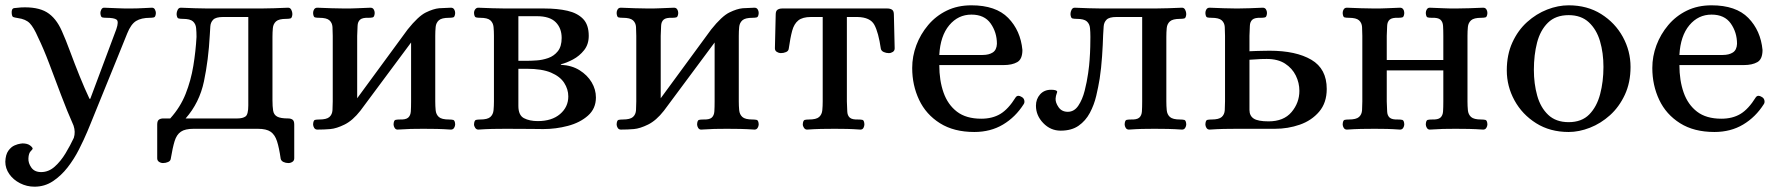

<svg xmlns="http://www.w3.org/2000/svg" viewBox="-34 -485 6703 723"><path d="M96 218Q67 218 41.5 205Q16 192 1 170.5Q-14 149 -14 124Q-13 97 -2.5 82.5Q8 68 21 62.5Q34 57 43 56Q52 55 50 55Q69 55 79 62.5Q89 70 89 75Q89 77 81.5 84.5Q74 92 73 111Q72 129 84 146Q96 163 121 163Q149 163 172 142.5Q195 122 213 92Q231 62 244 34Q251 12 243 -12Q219 -66 196 -127Q173 -188 151.5 -245Q130 -302 109 -345Q93 -382 78 -397.5Q63 -413 33 -417Q20 -419 15.5 -421Q11 -423 10 -436Q9 -453 19.5 -454.5Q30 -456 45 -457Q107 -460 142 -439Q177 -418 199 -368Q213 -337 230 -291Q247 -245 266 -198Q285 -151 303 -113H306L404 -375Q414 -404 405 -411Q396 -418 366 -418Q357 -418 351 -419.5Q345 -421 344 -436Q344 -442 347.5 -449Q351 -456 358 -456Q387 -455 408 -454Q429 -453 455 -453Q473 -453 484 -453.5Q495 -454 507 -454.5Q519 -455 538 -456Q546 -456 549.5 -449Q553 -442 553 -436Q552 -421 545.5 -419.5Q539 -418 531 -418Q498 -418 478.5 -406Q459 -394 445 -359Q445 -359 434.5 -333Q424 -307 407 -265Q390 -223 371 -176.5Q352 -130 335 -88Q318 -46 307 -19Q296 8 295 10Q282 41 263.5 77.5Q245 114 220.5 145.5Q196 177 165 197.5Q134 218 96 218Z M580 129Q572 129 565 124.5Q558 120 558 111V-16Q558 -30 564.5 -34.5Q571 -39 581 -39H607Q645 -81 665 -131.5Q685 -182 694 -237Q703 -292 706 -346Q706 -364 704.5 -379.5Q703 -395 692.5 -404.5Q682 -414 654 -414Q645 -414 638.5 -415.5Q632 -417 631 -432Q631 -440 635 -448Q639 -456 647 -456Q676 -455 699.5 -454Q723 -453 750 -453H947Q974 -453 998 -454Q1022 -455 1051 -456Q1059 -456 1063 -448Q1067 -440 1067 -432Q1066 -417 1059.5 -415.5Q1053 -414 1044 -414Q1016 -414 1005.5 -404.5Q995 -395 993.5 -379.5Q992 -364 992 -346V-108Q992 -84 994.5 -68.5Q997 -53 1009.5 -46Q1022 -39 1051 -39Q1061 -39 1067.5 -34.5Q1074 -30 1074 -16V111Q1074 120 1067 124.5Q1060 129 1052 129Q1042 129 1033.5 125Q1025 121 1023 113Q1017 71 1009 46.5Q1001 22 985 11Q969 0 937 0H695Q663 0 647 11Q631 22 623.5 46.5Q616 71 609 113Q608 121 599 125Q590 129 580 129ZM665 -39H860Q880 -39 890.5 -46.5Q901 -54 901 -88V-421H806Q779 -421 769 -411Q759 -401 758 -385.5Q757 -370 756 -353Q751 -259 734 -178.5Q717 -98 665 -39Z M1161 3Q1153 3 1149 -3.5Q1145 -10 1145 -17Q1146 -32 1152 -33.5Q1158 -35 1168 -35Q1196 -35 1206.5 -44.5Q1217 -54 1218 -70Q1219 -86 1219 -103V-350Q1219 -368 1218 -383.5Q1217 -399 1206.5 -408.5Q1196 -418 1168 -418Q1158 -418 1152 -419.5Q1146 -421 1145 -436Q1145 -444 1149 -450Q1153 -456 1161 -456Q1190 -455 1214 -454Q1238 -453 1265 -453Q1291 -453 1312 -454Q1333 -455 1361 -456Q1369 -456 1373 -450Q1377 -444 1377 -436Q1376 -421 1369.5 -419.5Q1363 -418 1355 -418Q1331 -419 1322 -411Q1313 -403 1312.5 -387.5Q1312 -372 1311 -350V-115L1501 -374Q1541 -424 1569.5 -438Q1598 -452 1620 -454L1664 -456Q1672 -456 1676 -450Q1680 -444 1680 -436Q1679 -421 1672.5 -419.5Q1666 -418 1657 -418Q1629 -418 1618.5 -408.5Q1608 -399 1606.5 -383.5Q1605 -368 1605 -350V-103Q1605 -86 1606.5 -70Q1608 -54 1618.5 -44.5Q1629 -35 1657 -35Q1666 -35 1672.5 -33.5Q1679 -32 1680 -17Q1680 -10 1676 -3.5Q1672 3 1664 3Q1635 1 1611 0.5Q1587 0 1560 0Q1534 0 1513 0.5Q1492 1 1463 3Q1456 3 1452 -3.5Q1448 -10 1448 -17Q1449 -32 1455 -33.5Q1461 -35 1470 -35Q1494 -34 1503 -42Q1512 -50 1513 -65.5Q1514 -81 1514 -103V-325L1323 -68Q1294 -31 1263.5 -16Q1233 -1 1210 1Q1198 2 1186 2.5Q1174 3 1161 3Z M1767 3Q1760 3 1755.5 -3.5Q1751 -10 1751 -17Q1752 -32 1758.5 -33.5Q1765 -35 1774 -35Q1802 -35 1812.5 -44.5Q1823 -54 1824.5 -70Q1826 -86 1826 -103V-350Q1826 -368 1824.5 -383.5Q1823 -399 1812.5 -408.5Q1802 -418 1774 -418Q1765 -418 1758.5 -419.5Q1752 -421 1751 -436Q1751 -444 1755.5 -450Q1760 -456 1767 -456Q1796 -455 1820 -454Q1844 -453 1871 -453H2017Q2065 -453 2102.5 -444.5Q2140 -436 2161.5 -414Q2183 -392 2183 -350Q2183 -318 2165.5 -296Q2148 -274 2123.5 -261Q2099 -248 2078 -243V-241Q2119 -239 2148.5 -220.5Q2178 -202 2194 -175Q2210 -148 2210 -118Q2210 -76 2180 -49.5Q2150 -23 2104.5 -11Q2059 1 2012 1Q1997 1 1968 0.5Q1939 0 1871 0Q1844 0 1820 0.5Q1796 1 1767 3ZM1918 -256H1950Q1965 -256 1987 -257.5Q2009 -259 2030.5 -266.5Q2052 -274 2066.5 -292Q2081 -310 2081 -342Q2081 -379 2058.5 -401.5Q2036 -424 1988 -424H1918ZM1991 -29Q2044 -29 2075 -55.5Q2106 -82 2106 -122Q2106 -149 2090.5 -173Q2075 -197 2041 -211.5Q2007 -226 1950 -226H1918V-86Q1918 -51 1939 -40Q1960 -29 1991 -29Z M2304 3Q2296 3 2292 -3.5Q2288 -10 2288 -17Q2289 -32 2295 -33.5Q2301 -35 2311 -35Q2339 -35 2349.5 -44.5Q2360 -54 2361 -70Q2362 -86 2362 -103V-350Q2362 -368 2361 -383.5Q2360 -399 2349.5 -408.5Q2339 -418 2311 -418Q2301 -418 2295 -419.5Q2289 -421 2288 -436Q2288 -444 2292 -450Q2296 -456 2304 -456Q2333 -455 2357 -454Q2381 -453 2408 -453Q2434 -453 2455 -454Q2476 -455 2504 -456Q2512 -456 2516 -450Q2520 -444 2520 -436Q2519 -421 2512.5 -419.5Q2506 -418 2498 -418Q2474 -419 2465 -411Q2456 -403 2455.5 -387.5Q2455 -372 2454 -350V-115L2644 -374Q2684 -424 2712.5 -438Q2741 -452 2763 -454L2807 -456Q2815 -456 2819 -450Q2823 -444 2823 -436Q2822 -421 2815.5 -419.5Q2809 -418 2800 -418Q2772 -418 2761.5 -408.5Q2751 -399 2749.5 -383.5Q2748 -368 2748 -350V-103Q2748 -86 2749.5 -70Q2751 -54 2761.5 -44.5Q2772 -35 2800 -35Q2809 -35 2815.5 -33.5Q2822 -32 2823 -17Q2823 -10 2819 -3.5Q2815 3 2807 3Q2778 1 2754 0.5Q2730 0 2703 0Q2677 0 2656 0.5Q2635 1 2606 3Q2599 3 2595 -3.5Q2591 -10 2591 -17Q2592 -32 2598 -33.5Q2604 -35 2613 -35Q2637 -34 2646 -42Q2655 -50 2656 -65.5Q2657 -81 2657 -103V-325L2466 -68Q2437 -31 2406.5 -16Q2376 -1 2353 1Q2341 2 2329 2.5Q2317 3 2304 3Z M3005 3Q2998 3 2993.5 -3.5Q2989 -10 2989 -17Q2990 -32 2996.5 -33.5Q3003 -35 3012 -35Q3040 -35 3050.5 -44.5Q3061 -54 3062.5 -70Q3064 -86 3064 -103V-421H3020Q2988 -421 2972 -408Q2956 -395 2949 -369Q2942 -343 2936 -301Q2935 -293 2926 -289Q2917 -285 2906 -285Q2899 -285 2891.5 -289.5Q2884 -294 2884 -303L2887 -430Q2887 -444 2894 -448.5Q2901 -453 2911 -453H3308Q3318 -453 3325 -448.5Q3332 -444 3332 -430L3335 -303Q3335 -294 3328 -289.5Q3321 -285 3313 -285Q3303 -285 3294 -289Q3285 -293 3283 -301Q3274 -363 3258.5 -391.5Q3243 -420 3195 -421H3155V-103Q3156 -81 3156.5 -65.5Q3157 -50 3166 -42Q3175 -34 3199 -35Q3208 -35 3214 -33.5Q3220 -32 3221 -17Q3221 -10 3217.5 -3.5Q3214 3 3206 3Q3178 1 3156.5 0.5Q3135 0 3109 0Q3082 0 3058 0.5Q3034 1 3005 3Z M3635 12Q3558 12 3505.5 -21Q3453 -54 3427 -109Q3401 -164 3401 -229Q3401 -273 3416.5 -314.5Q3432 -356 3461 -390.5Q3490 -425 3531 -445Q3572 -465 3624 -465Q3716 -465 3762.5 -417.5Q3809 -370 3816 -297Q3816 -262 3796.5 -251Q3777 -240 3746 -240H3503Q3503 -182 3519 -136.5Q3535 -91 3569.5 -64.5Q3604 -38 3661 -38Q3703 -38 3733 -56Q3763 -74 3791 -119Q3799 -129 3813 -120Q3821 -116 3823 -107.5Q3825 -99 3821 -93Q3790 -44 3743 -16Q3696 12 3635 12ZM3503 -278H3666Q3690 -278 3704.5 -287.5Q3719 -297 3720 -320Q3720 -363 3696.5 -396.5Q3673 -430 3624 -430Q3574 -430 3540.5 -390Q3507 -350 3503 -278Z M3960 7Q3922 7 3894.5 -21.5Q3867 -50 3867 -87Q3867 -112 3882.5 -129.5Q3898 -147 3924 -147Q3945 -147 3947 -140Q3947 -137 3944.5 -131Q3942 -125 3941 -114Q3940 -99 3952 -81.5Q3964 -64 3987 -64Q4011 -64 4026.5 -87Q4042 -110 4050.5 -143.5Q4059 -177 4063.5 -209Q4068 -241 4069 -259Q4071 -286 4071.5 -309Q4072 -332 4072 -346Q4072 -364 4070.5 -379.5Q4069 -395 4058.5 -404.5Q4048 -414 4020 -414Q4011 -414 4004.5 -415.5Q3998 -417 3997 -432Q3997 -440 4001 -448Q4005 -456 4013 -456Q4042 -455 4065.5 -454Q4089 -453 4116 -453H4313Q4340 -453 4364 -454Q4388 -455 4417 -456Q4425 -456 4429 -448Q4433 -440 4433 -432Q4432 -417 4425.5 -415.5Q4419 -414 4410 -414Q4382 -414 4371.5 -404.5Q4361 -395 4359.5 -379.5Q4358 -364 4358 -346V-103Q4358 -86 4359.5 -70Q4361 -54 4371.5 -44.5Q4382 -35 4410 -35Q4419 -35 4425.5 -33.5Q4432 -32 4433 -17Q4433 -10 4429 -3.5Q4425 3 4417 3Q4388 1 4364 0.5Q4340 0 4313 0Q4287 0 4266 0.5Q4245 1 4217 3Q4209 3 4205 -3.5Q4201 -10 4201 -17Q4202 -32 4208 -33.5Q4214 -35 4223 -35Q4247 -34 4256 -42Q4265 -50 4266 -65.5Q4267 -81 4267 -103V-421H4170Q4143 -421 4133 -411Q4123 -401 4122 -385.5Q4121 -370 4120 -353Q4119 -317 4116 -273Q4113 -229 4107 -189Q4102 -158 4094 -124Q4086 -90 4070 -60Q4054 -30 4027.5 -11.5Q4001 7 3960 7Z M4521 3Q4513 3 4509 -3.5Q4505 -10 4505 -17Q4506 -32 4512 -33.5Q4518 -35 4528 -35Q4556 -35 4566.5 -44.5Q4577 -54 4578 -70Q4579 -86 4579 -103V-350Q4579 -368 4578 -383.5Q4577 -399 4566.5 -408.5Q4556 -418 4528 -418Q4518 -418 4512 -419.5Q4506 -421 4505 -436Q4505 -444 4509 -450Q4513 -456 4521 -456Q4550 -455 4574 -454Q4598 -453 4624 -453Q4650 -453 4671.5 -454Q4693 -455 4721 -456Q4729 -456 4733 -450Q4737 -444 4737 -436Q4736 -421 4729.5 -419.5Q4723 -418 4715 -418Q4691 -419 4682 -411Q4673 -403 4672.5 -387.5Q4672 -372 4671 -350V-292Q4686 -293 4695.5 -293Q4705 -293 4716.5 -293.5Q4728 -294 4747 -294Q4846 -294 4904 -260Q4962 -226 4962 -150Q4962 -98 4933.5 -64.5Q4905 -31 4860.5 -15.5Q4816 0 4767 0H4624Q4598 0 4574 0.5Q4550 1 4521 3ZM4743 -28Q4800 -28 4829.5 -63Q4859 -98 4859 -143Q4859 -173 4845.5 -200.5Q4832 -228 4805 -245.5Q4778 -263 4736 -263Q4712 -263 4695.5 -261.5Q4679 -260 4671 -260V-71Q4671 -49 4687 -38.5Q4703 -28 4743 -28Z M5038 3Q5030 3 5026 -3.5Q5022 -10 5022 -17Q5023 -32 5029 -33.5Q5035 -35 5045 -35Q5073 -35 5083.5 -44.5Q5094 -54 5095 -70Q5096 -86 5096 -103V-350Q5096 -368 5095 -383.5Q5094 -399 5083.5 -408.5Q5073 -418 5045 -418Q5035 -418 5029 -419.5Q5023 -421 5022 -436Q5022 -444 5026 -450Q5030 -456 5038 -456Q5067 -455 5091 -454Q5115 -453 5142 -453Q5168 -453 5189 -454Q5210 -455 5238 -456Q5246 -456 5250 -450Q5254 -444 5254 -436Q5253 -421 5246.5 -419.5Q5240 -418 5232 -418Q5208 -419 5199 -411Q5190 -403 5189.5 -387.5Q5189 -372 5188 -350V-259H5401V-350Q5401 -372 5400 -387.5Q5399 -403 5390 -411Q5381 -419 5357 -418Q5348 -418 5342 -419.5Q5336 -421 5335 -436Q5335 -444 5339 -450Q5343 -456 5350 -456Q5379 -455 5400 -454Q5421 -453 5447 -453Q5474 -453 5498 -454Q5522 -455 5551 -456Q5559 -456 5563 -450Q5567 -444 5567 -436Q5566 -421 5559.5 -419.5Q5553 -418 5544 -418Q5516 -418 5505.5 -408.5Q5495 -399 5493.5 -383.5Q5492 -368 5492 -350V-103Q5492 -86 5493.5 -70Q5495 -54 5505.5 -44.5Q5516 -35 5544 -35Q5553 -35 5559.5 -33.5Q5566 -32 5567 -17Q5567 -10 5563 -3.5Q5559 3 5551 3Q5522 1 5498 0.5Q5474 0 5447 0Q5421 0 5400 0.5Q5379 1 5350 3Q5343 3 5339 -3.5Q5335 -10 5335 -17Q5336 -32 5342 -33.5Q5348 -35 5357 -35Q5381 -34 5390 -42Q5399 -50 5400 -65.5Q5401 -81 5401 -103V-220H5188V-103Q5189 -81 5189.5 -65.5Q5190 -50 5199 -42Q5208 -34 5232 -35Q5240 -35 5246.5 -33.5Q5253 -32 5254 -17Q5254 -10 5250 -3.5Q5246 3 5238 3Q5210 1 5189 0.5Q5168 0 5142 0Q5115 0 5091 0.5Q5067 1 5038 3Z M5873 12Q5803 12 5750.5 -21Q5698 -54 5669 -107Q5640 -160 5640 -220Q5640 -279 5661 -325Q5682 -371 5716.5 -402Q5751 -433 5792 -449Q5833 -465 5873 -465Q5943 -465 5995.5 -432Q6048 -399 6077 -346Q6106 -293 6106 -233Q6106 -174 6084.5 -128Q6063 -82 6028.5 -51Q5994 -20 5953 -4Q5912 12 5873 12ZM5873 -25Q5922 -25 5950.5 -54Q5979 -83 5991.5 -130.5Q6004 -178 6004 -233Q6004 -286 5991 -330Q5978 -374 5949 -401Q5920 -428 5873 -428Q5824 -428 5795 -399.5Q5766 -371 5754 -324.5Q5742 -278 5742 -222Q5742 -170 5754.5 -125Q5767 -80 5796 -52.5Q5825 -25 5873 -25Z M6422 12Q6345 12 6292.5 -21Q6240 -54 6214 -109Q6188 -164 6188 -229Q6188 -273 6203.5 -314.5Q6219 -356 6248 -390.5Q6277 -425 6318 -445Q6359 -465 6411 -465Q6503 -465 6549.5 -417.5Q6596 -370 6603 -297Q6603 -262 6583.5 -251Q6564 -240 6533 -240H6290Q6290 -182 6306 -136.5Q6322 -91 6356.5 -64.5Q6391 -38 6448 -38Q6490 -38 6520 -56Q6550 -74 6578 -119Q6586 -129 6600 -120Q6608 -116 6610 -107.5Q6612 -99 6608 -93Q6577 -44 6530 -16Q6483 12 6422 12ZM6290 -278H6453Q6477 -278 6491.5 -287.5Q6506 -297 6507 -320Q6507 -363 6483.5 -396.5Q6460 -430 6411 -430Q6361 -430 6327.5 -390Q6294 -350 6290 -278Z"/></svg>

Font: Alice
Style: Regular
Weight: 400
Designer: Ksenia Yerulevich
Foundry: Cyreal (http://www.cyreal.org/)
Version: Version 2.003; ttfautohint (v1.8.3)